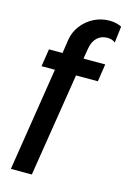

<svg xmlns="http://www.w3.org/2000/svg" viewBox="-147 -829 773 1149"><g transform="rotate(15 239.5 -255.0)"><path d="M397 -657.2Q358.9 -657.2 333.7 -632.6Q308.6 -607.9 301.8 -564.9L291 -500H425.8L409.2 -391.1H273.9L171.9 250H42L143.1 -391.1H60.1L77.1 -500H161.1L173.8 -585Q181.6 -634.3 212.4 -674.6Q243.2 -714.8 288.1 -737.3Q333 -759.8 382.8 -759.8Q407.2 -759.8 428.7 -754.4Q450.2 -749 459 -742.2L446.8 -641.1Q429.2 -657.2 397 -657.2Z"/></g></svg>

Font: Oakes Grotesk Bold
Style: Regular
Weight: 700
Designer: Samuel Oakes
Foundry: Samuel Oakes
Version: Version 1.000;PS 001.000;hotconv 1.0.88;makeotf.lib2.5.64775